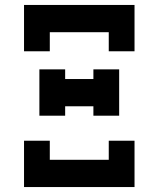

<svg xmlns="http://www.w3.org/2000/svg" viewBox="-20 -755 640 775"><path d="M181 -548H77V-735H523V-548H419V-625H181ZM357 -288V-326H243V-288H139V-475H243V-436H357V-475H461V-288ZM77 0V-187H181V-110H419V-187H523V0Z"/></svg>

Font: Iosevka HT Extrabold Extended
Style: Regular
Weight: 800
Width: 7
Monospace: yes
Designer: Belleve Invis
Foundry: Belleve Invis
Version: Version 32.3.0; ttfautohint (v1.8.4)